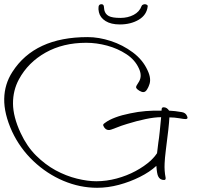

<svg xmlns="http://www.w3.org/2000/svg" viewBox="-77 -848 1013 911"><path d="M383.9 43Q301.9 43 223.8 10Q145.7 -23 81.7 -83.5Q17.8 -144 -19.7 -224Q-58.3 -309 -57 -379Q-55.7 -449 -18.1 -507Q87.8 -672 338.8 -672Q391.8 -672 448.6 -653.5Q505.4 -635 553.1 -599.5Q600.8 -564 623.3 -514Q642.8 -473 630.5 -444Q628.3 -436 620.7 -423.5Q613.1 -411 603.1 -411Q595.1 -411 584.1 -417.5Q573.1 -424 569.5 -431Q567.3 -436 571.3 -442.5Q575.3 -449 583.3 -462Q598.1 -489 582.2 -523Q563.8 -564 522.5 -591Q481.3 -618 431.2 -631.5Q381.1 -645 332.1 -645Q222.1 -645 139.3 -598.5Q56.5 -552 13 -472Q-15.7 -419 -15.3 -356.5Q-14.9 -294 20.9 -217Q50.7 -153 94.1 -110Q137.5 -67 186.8 -40Q237 -13 287.9 -0.5Q338.8 12 379.8 12Q427.8 12 476.3 -1Q524.8 -14 566.6 -36.5Q608.4 -59 638.1 -86Q650.4 -98 657.8 -107Q665.2 -116 668.1 -121L674.3 -172Q677.7 -192 680.7 -222Q683.8 -252 687.6 -292Q656.6 -292 613.7 -283Q570.7 -274 526 -260Q498.8 -252 473.2 -241.5Q447.7 -231 439.7 -231Q422.7 -231 414.5 -249Q411.4 -254 413 -257.5Q414.7 -261 422.6 -266Q439.6 -279 469.9 -290.5Q500.3 -302 540.4 -310Q577.6 -318 614.9 -321Q652.2 -324 689.4 -323L690 -329Q689.7 -339 699.7 -339Q714.7 -339 725.4 -323Q751.7 -322 786 -316Q803.7 -313 810.2 -298Q817.7 -283 802.7 -283Q795.7 -283 773.2 -287Q750.8 -291 726.8 -291Q724.7 -248 710.1 -138Q707.2 -116 705.9 -100Q704.6 -84 704.1 -73Q702.2 -38 708.8 -5Q710.4 6 701.4 6Q681.4 6 673.2 -12Q667.5 -24 664.9 -61Q633.6 -32 586.5 -8.5Q539.5 15 487.2 29Q434.9 43 383.9 43ZM491.7 -732Q449.7 -732 424 -748Q398.3 -764 392.3 -790Q388.8 -805 390.7 -816.5Q392.5 -828 404.5 -828Q413.5 -828 415.6 -819Q416.7 -814 416.8 -809.5Q416.8 -805 418 -800Q422.4 -781 438.9 -772Q455.5 -763 494.5 -763Q529.5 -763 557.2 -777.5Q584.8 -792 594.6 -819Q596.4 -824 601.5 -826Q606.5 -828 610.5 -828Q615.5 -828 620.2 -825Q624.9 -822 623.8 -818Q619.3 -777 581.5 -754.5Q543.7 -732 491.7 -732Z"/></svg>

Font: Oooh Baby
Style: Normal
Weight: 400
Designer: Robert E. Leuschke
Foundry: Robert E. Leuschke
Version: Version 1.011; ttfautohint (v1.8.3)